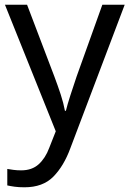

<svg xmlns="http://www.w3.org/2000/svg" viewBox="-20 -556 550 816"><path d="M1 -536H95L211 -231Q226 -191 238 -154.5Q250 -118 256 -85H260Q266 -110 279 -150.5Q292 -191 306 -232L415 -536H510L279 74Q251 150 206.5 195Q162 240 84 240Q60 240 42 237.5Q24 235 11 232V162Q22 164 37.5 166Q53 168 70 168Q116 168 144.5 142Q173 116 189 73L217 2Z"/></svg>

Font: Noto Sans Anatolian Hieroglyphs
Style: Regular
Weight: 400
Designer: Monotype Design Team
Foundry: Monotype Imaging Inc.
Version: Version 2.001; ttfautohint (v1.8.4.7-5d5b)